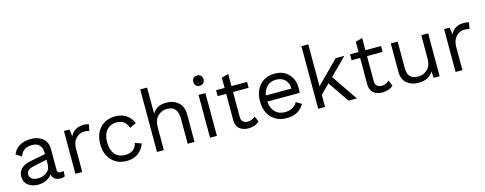

<svg xmlns="http://www.w3.org/2000/svg" viewBox="-28 -1442 5466 2164"><g transform="rotate(-15 2705.0 -360.0)"><path d="M503 -61Q522 -61 540 -66L536 -3Q516 7 484 7Q446 7 419.5 -11.5Q393 -30 386 -66Q361 -29 317 -9.5Q273 10 226 10Q155 10 108 -25.5Q61 -61 61 -126Q61 -182 98 -218Q135 -254 203 -268L385 -304V-323Q385 -379 355 -409.5Q325 -440 270 -440Q161 -440 129 -345L64 -385Q85 -443 139 -476.5Q193 -510 272 -510Q358 -510 411.5 -466.5Q465 -423 465 -339V-97Q465 -61 503 -61ZM237 -60Q299 -60 342 -92Q385 -124 385 -185V-238L240 -208Q189 -197 166 -179.5Q143 -162 143 -130Q143 -99 168 -79.5Q193 -60 237 -60Z M659 0V-500H724L735 -418Q777 -510 895 -510Q931 -510 950 -500L936 -427Q912 -435 875 -435Q822 -435 780.5 -391.5Q739 -348 739 -270V0Z M1258 -510Q1405 -510 1465 -377L1389 -341Q1357 -440 1256 -440Q1181 -440 1138.5 -389.5Q1096 -339 1096 -250Q1096 -161 1138.5 -110.5Q1181 -60 1256 -60Q1373 -60 1396 -163L1470 -137Q1444 -67 1390 -28.5Q1336 10 1258 10Q1150 10 1083 -60Q1016 -130 1016 -250Q1016 -370 1083 -440Q1150 -510 1258 -510Z M1611 0V-730H1691V-425Q1741 -510 1854 -510Q1939 -510 1994 -461Q2049 -412 2049 -320V0H1969V-292Q1969 -440 1846 -440Q1783 -440 1737 -397Q1691 -354 1691 -265V0Z M2313.5 -612.5Q2297 -596 2270 -596Q2243 -596 2226.5 -612.5Q2210 -629 2210 -656Q2210 -683 2226.5 -699.5Q2243 -716 2270 -716Q2297 -716 2313.5 -699.5Q2330 -683 2330 -656Q2330 -629 2313.5 -612.5ZM2310 -500V0H2230V-500Z M2777 -102 2805 -35Q2755 10 2678 10Q2615 10 2575 -22.5Q2535 -55 2534 -124V-431H2434V-500H2534V-620L2614 -642V-500H2796V-431H2614V-138Q2614 -102 2634.5 -83.5Q2655 -65 2689 -65Q2740 -65 2777 -102Z M3340 -283Q3340 -255 3336 -227H2959Q2965 -148 3008 -104Q3051 -60 3122 -60Q3222 -60 3267 -138L3330 -101Q3268 10 3124 10Q3015 10 2947.5 -60Q2880 -130 2880 -250Q2880 -370 2946.5 -440Q3013 -510 3119 -510Q3221 -510 3280.5 -446Q3340 -382 3340 -283ZM2962 -298H3260Q3258 -365 3219 -402.5Q3180 -440 3117 -440Q3054 -440 3013 -402.5Q2972 -365 2962 -298Z M3846 0 3678 -247 3572 -141V0H3492V-730H3572V-241L3830 -500H3931L3736 -305L3943 0Z M4340 -102 4368 -35Q4318 10 4241 10Q4178 10 4138 -22.5Q4098 -55 4097 -124V-431H3997V-500H4097V-620L4177 -642V-500H4359V-431H4177V-138Q4177 -102 4197.5 -83.5Q4218 -65 4252 -65Q4303 -65 4340 -102Z M4659 10Q4579 10 4526 -35Q4473 -80 4473 -172V-500H4553V-193Q4553 -120 4584.5 -90Q4616 -60 4679 -60Q4741 -60 4785 -102.5Q4829 -145 4829 -228V-500H4909V0H4839L4834 -76Q4784 10 4659 10Z M5095 0V-500H5160L5171 -418Q5213 -510 5331 -510Q5367 -510 5386 -500L5372 -427Q5348 -435 5311 -435Q5258 -435 5216.5 -391.5Q5175 -348 5175 -270V0Z"/></g></svg>

Font: Elaine Sans
Style: Regular
Weight: 400
Designer: Wei Huang
Foundry: Wei Huang
Version: Version 2.001;December 24, 2019;FontCreator 12.0.0.2547 64-b